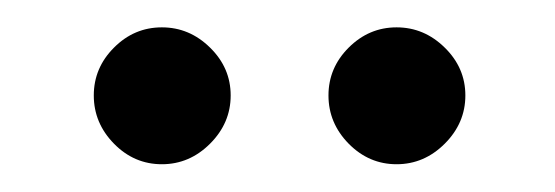

<svg xmlns="http://www.w3.org/2000/svg" viewBox="-20 -637 402 139"><path d="M62.5 -533Q47.9 -547.9 47.9 -567.9Q47.9 -587.9 62.5 -602.5Q77.1 -617.2 97.2 -617.2Q117.2 -617.2 132.1 -602.5Q147 -587.9 147 -567.9Q147 -547.9 132.1 -533Q117.2 -518.1 97.2 -518.1Q77.1 -518.1 62.5 -533ZM232.4 -533Q217.8 -547.9 217.8 -567.9Q217.8 -587.9 232.4 -602.5Q247.1 -617.2 267.1 -617.2Q287.1 -617.2 302 -602.5Q316.9 -587.9 316.9 -567.9Q316.9 -547.9 302 -533Q287.1 -518.1 267.1 -518.1Q247.1 -518.1 232.4 -533Z"/></svg>

Font: Dihjauti
Style: Regular
Weight: 400
Designer: T. Christopher White
Version: Version 3.0.0